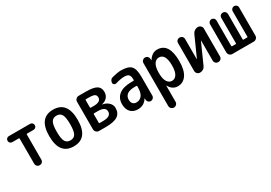

<svg xmlns="http://www.w3.org/2000/svg" viewBox="20 -1382 3461 2454"><g transform="rotate(-30 1750.0 -155.0)"><path d="M92.8 -430.7Q74.2 -430.7 61.5 -443.4Q48.8 -456.1 48.8 -475.1Q48.8 -494.1 61.5 -506.8Q74.2 -519.5 92.8 -519.5H407.2Q425.8 -519.5 438.5 -506.8Q451.2 -494.1 451.2 -475.1Q451.2 -456.1 438.5 -443.4Q425.8 -430.7 407.2 -430.7H311.5Q302.7 -430.7 302.7 -421.9V-52.7Q302.7 -29.3 287.6 -14.6Q272.5 0 250 0Q227.5 0 212.4 -15.1Q197.3 -30.3 197.3 -52.7V-421.9Q197.3 -430.7 188.5 -430.7Z M825.2 -402.8Q801.8 -442.4 750 -442.4Q698.2 -442.4 674.8 -402.8Q651.4 -363.3 651.4 -260.3Q651.4 -157.2 674.8 -117.7Q698.2 -78.1 750 -78.1Q801.8 -78.1 825.2 -117.7Q848.6 -157.2 848.6 -260.3Q848.6 -363.3 825.2 -402.8ZM960 -260.3Q960 9.8 750 9.8Q540 9.8 540 -260.3Q540 -530.3 750 -530.3Q960 -530.3 960 -260.3Z M1173.8 -218.8V-92.8Q1173.8 -84 1182.6 -84H1231.4Q1351.6 -84 1350.6 -158.2Q1350.6 -228.5 1235.4 -227.5H1182.6Q1173.8 -227.5 1173.8 -218.8ZM1173.8 -426.8V-319.3Q1173.8 -311.5 1182.6 -310.5H1223.6Q1332 -310.5 1332 -376Q1332 -408.2 1309.6 -421.9Q1287.1 -435.5 1217.8 -435.5H1182.6Q1173.8 -435.5 1173.8 -426.8ZM1124 0Q1100.6 0 1084 -17.1Q1067.4 -34.2 1067.4 -56.6V-462.9Q1067.4 -486.3 1084 -502.9Q1100.6 -519.5 1124 -519.5H1232.4Q1341.8 -519.5 1388.2 -491.2Q1434.6 -462.9 1434.6 -398.4Q1434.6 -352.5 1406.7 -319.3Q1378.9 -286.1 1328.1 -275.4Q1326.2 -275.4 1326.2 -274.4L1327.1 -273.4Q1382.8 -264.6 1418.9 -230.5Q1455.1 -196.3 1455.1 -150.4Q1455.1 -72.3 1400.4 -36.1Q1345.7 0 1226.6 0H1173.8Z M1797.9 -259.8Q1724.6 -259.8 1688.5 -232.4Q1652.3 -205.1 1652.3 -155.3Q1652.3 -117.2 1671.4 -96.7Q1690.4 -76.2 1721.7 -76.2Q1773.4 -76.2 1803.7 -115.2Q1834 -154.3 1834 -232.4V-251Q1834 -259.8 1825.2 -259.8ZM1695.3 9.8Q1628.9 9.8 1589.4 -31.7Q1549.8 -73.2 1549.8 -148.4Q1549.8 -237.3 1612.3 -286.1Q1674.8 -335 1797.9 -335H1825.2Q1834 -335 1834 -343.8V-351.6Q1834 -400.4 1815.4 -420.4Q1796.9 -440.4 1750 -440.4Q1695.3 -440.4 1619.1 -417Q1602.5 -412.1 1588.9 -421.9Q1575.2 -431.6 1575.2 -448.2Q1575.2 -469.7 1587.4 -486.8Q1599.6 -503.9 1620.1 -508.8Q1700.2 -530.3 1752 -530.3Q1858.4 -530.3 1899.4 -487.8Q1940.4 -445.3 1940.4 -332V-49.8Q1940.4 -30.3 1925.3 -15.1Q1910.2 0 1889.6 0Q1868.2 0 1854 -14.6Q1839.8 -29.3 1838.9 -49.8V-69.3Q1838.9 -70.3 1837.9 -70.3Q1835.9 -70.3 1835.9 -69.3Q1788.1 9.8 1695.3 9.8Z M2157.2 -264.6V-254.9Q2157.2 -171.9 2184.1 -129.9Q2210.9 -87.9 2254.9 -87.9Q2298.8 -87.9 2325.2 -129.9Q2351.6 -171.9 2351.6 -259.8Q2351.6 -431.6 2254.9 -431.6Q2210.9 -431.6 2184.1 -389.2Q2157.2 -346.7 2157.2 -264.6ZM2049.8 166V-467.8Q2049.8 -489.3 2065.4 -504.4Q2081.1 -519.5 2101.6 -519.5Q2124 -519.5 2138.7 -504.9Q2153.3 -490.2 2154.3 -467.8L2155.3 -448.2H2156.2Q2158.2 -448.2 2158.2 -449.2Q2210 -530.3 2285.2 -530.3Q2460 -530.3 2460 -259.8Q2460 -126 2412.1 -58.1Q2364.3 9.8 2285.2 9.8Q2205.1 9.8 2161.1 -71.3Q2161.1 -72.3 2159.2 -72.3H2158.2V166Q2158.2 188.5 2142.1 204.1Q2126 219.7 2104 219.7Q2082 219.7 2065.9 204.1Q2049.8 188.5 2049.8 166Z M2617.2 0Q2593.8 0 2577.1 -16.6Q2560.5 -33.2 2560.5 -55.7V-467.8Q2560.5 -490.2 2575.7 -504.9Q2590.8 -519.5 2612.8 -519.5Q2634.8 -519.5 2649.9 -504.9Q2665 -490.2 2665 -467.8V-169.9Q2665 -168.9 2666 -168.9Q2667 -168.9 2667 -169.9L2800.8 -467.8Q2811.5 -491.2 2834 -505.4Q2856.4 -519.5 2880.9 -519.5H2881.8Q2905.3 -519.5 2922.4 -502.9Q2939.5 -486.3 2939.5 -462.9V-52.7Q2939.5 -29.3 2923.8 -14.6Q2908.2 0 2885.7 0Q2862.3 0 2847.2 -15.6Q2832 -31.2 2832 -52.7V-349.6Q2832 -350.6 2831.1 -350.6Q2830.1 -350.6 2830.1 -349.6L2696.3 -50.8Q2686.5 -27.3 2665 -13.7Q2643.6 0 2617.2 0Z M3091.8 0Q3068.4 0 3051.8 -17.1Q3035.2 -34.2 3035.2 -56.6V-471.7Q3035.2 -491.2 3049.8 -505.4Q3064.5 -519.5 3083 -519.5Q3101.6 -519.5 3116.2 -505.9Q3130.9 -492.2 3130.9 -471.7V-95.7Q3130.9 -87.9 3139.6 -87.9H3192.4Q3200.2 -87.9 3200.2 -95.7V-469.7Q3200.2 -491.2 3214.4 -505.4Q3228.5 -519.5 3250 -519.5Q3271.5 -519.5 3285.6 -504.9Q3299.8 -490.2 3299.8 -469.7V-95.7Q3299.8 -87.9 3307.6 -87.9H3360.4Q3369.1 -87.9 3369.1 -95.7V-471.7Q3369.1 -491.2 3383.8 -505.4Q3398.4 -519.5 3417 -519.5Q3435.5 -519.5 3450.2 -505.9Q3464.8 -492.2 3464.8 -471.7V-56.6Q3464.8 -33.2 3447.8 -16.6Q3430.7 0 3408.2 0Z"/></g></svg>

Font: Rounded Mgen+ 2m medium
Style: Regular
Weight: 500
Designer: [Source Han Sans]
Ryoko NISHIZUKA  (kana & ideographs); Paul D. Hunt (Latin, Greek & Cyrillic); Wenlong ZHANG  (bopomofo
Version: Version 1.059.20150602